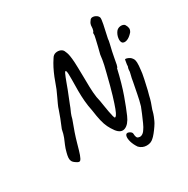

<svg xmlns="http://www.w3.org/2000/svg" viewBox="-208 -920 1305 1331"><g transform="rotate(-30 445.0 -254.0)"><path d="M103 77Q86 66 80.5 53.5Q75 41 76.5 25.5Q78 10 83 -9Q91 -41 100.5 -62.5Q110 -84 119.5 -107.5Q129 -131 136 -168Q152 -205 164.5 -238Q177 -271 184 -292Q191 -313 191 -313Q192 -317 200 -334Q208 -351 219.5 -375.5Q231 -400 242 -425Q259 -473 272.5 -506.5Q286 -540 300 -567.5Q314 -595 332 -622Q344 -643 364 -647.5Q384 -652 402.5 -644.5Q421 -637 427 -617Q432 -607 435.5 -593.5Q439 -580 442 -554Q445 -528 446 -480Q448 -423 448 -373Q448 -323 451 -280.5Q454 -238 463 -205Q466 -187 470 -161.5Q474 -136 478.5 -111Q483 -86 487.5 -69.5Q492 -53 496 -53Q501 -53 508.5 -63Q516 -73 527.5 -103Q539 -133 557 -192.5Q575 -252 599 -350Q604 -367 612.5 -405Q621 -443 625 -482Q632 -507 639 -537Q646 -567 651.5 -590Q657 -613 657 -616Q657 -623 657.5 -628Q658 -633 657 -638Q662 -638 666 -651.5Q670 -665 670 -675Q670 -692 674.5 -702.5Q679 -713 684 -718Q692 -734 707.5 -734Q723 -734 737 -725Q751 -716 754 -703Q756 -692 748.5 -653.5Q741 -615 726 -550Q726 -539 720 -514Q714 -489 707.5 -461Q701 -433 698 -413Q694 -387 689 -364.5Q684 -342 679 -343Q653 -230 624.5 -150.5Q596 -71 574 -21Q550 34 515.5 48Q481 62 449 21Q430 -5 418 -30Q406 -55 398 -89Q390 -123 383 -175Q374 -217 370.5 -258Q367 -299 367 -342Q367 -385 368 -433Q369 -487 364 -499Q359 -511 349.5 -491Q340 -471 325 -430Q318 -410 308 -384Q298 -358 287.5 -332.5Q277 -307 270 -288.5Q263 -270 261 -265Q255 -253 247 -233.5Q239 -214 234 -192Q198 -98 180.5 -34.5Q163 29 155 51Q145 79 135.5 86.5Q126 94 103 77ZM646 204Q624 226 589.5 225.5Q555 225 531 200Q512 172 504 145Q496 118 499.5 100Q503 82 517 82Q522 82 530 85.5Q538 89 544 95Q550 101 550 109Q550 124 554.5 135.5Q559 147 572 148Q583 152 597 144.5Q611 137 622 119Q632 106 644.5 78Q657 50 670 19.5Q683 -11 690 -30Q702 -71 710 -114Q718 -157 728 -206Q732 -233 737.5 -252.5Q743 -272 743 -276Q743 -280 744 -292.5Q745 -305 750 -315Q750 -330 753.5 -346.5Q757 -363 757 -367Q760 -370 768.5 -368Q777 -366 786 -361.5Q795 -357 800 -352Q808 -344 813 -335Q818 -326 819 -306.5Q820 -287 815 -247Q815 -241 812 -222.5Q809 -204 804 -181Q799 -158 794 -136.5Q789 -115 786 -101Q782 -86 777 -68Q772 -50 771 -43Q770 -37 764 -19.5Q758 -2 751.5 15Q745 32 744 39Q743 43 738.5 58Q734 73 720 104Q715 116 700.5 137.5Q686 159 670.5 178Q655 197 646 204ZM798 -479Q787 -492 791 -518.5Q795 -545 811 -566Q824 -581 844 -583Q864 -585 877 -574Q888 -557 890 -542Q892 -527 881 -511Q856 -483 833.5 -475.5Q811 -468 798 -479Z"/></g></svg>

Font: Caveat SemiBold
Style: Regular
Weight: 600
Designer: Pablo Impallari
Foundry: Pablo Impallari
Version: Version 2.000